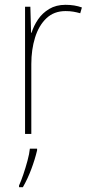

<svg xmlns="http://www.w3.org/2000/svg" viewBox="-20 -556 374 797"><path d="M252 -536Q290 -536 320 -525L313 -501Q299 -505 284.5 -507.5Q270 -510 252 -510Q204 -510 172.5 -480Q141 -450 125.5 -400Q110 -350 110 -290V0H84V-528H106L109 -420H111Q120 -449 138 -475.5Q156 -502 184.5 -519Q213 -536 252 -536ZM134 68Q125 106 110 146Q95 186 75 221H59V214Q67 197 76.5 169Q86 141 94 111.5Q102 82 104 61H134Z"/></svg>

Font: Noto Sans Lao Looped SemiCondensed Thin
Style: Regular
Weight: 100
Width: 4
Designer: Mark Frömberg, Ben Mitchell
Foundry: The Fontpad Ltd
Version: Version 1.002; ttfautohint (v1.8.4.7-5d5b)